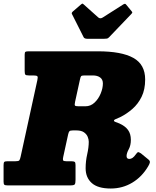

<svg xmlns="http://www.w3.org/2000/svg" viewBox="-55 -1037 872 1074"><path d="M774 -107Q739 -47.5 684.5 -15Q630 17.5 564.5 17.5Q492.5 17.5 458.2 -13.2Q424 -44 424 -95.5Q424 -136 432.8 -174.2Q441.5 -212.5 441.5 -244Q441.5 -257 435.5 -271.8Q429.5 -286.5 414.5 -297Q399.5 -307.5 372 -307.5H353Q337.5 -307.5 333.2 -302.8Q329 -298 326 -284.5L298.5 -158.5Q295.5 -145.5 298 -140.2Q300.5 -135 316 -135H343.5Q358 -135 362.8 -131.5Q367.5 -128 367.5 -113.5V-32Q367.5 -11.5 363.2 -5.8Q359 0 339 0H-13Q-26.5 0 -30.8 -3.8Q-35 -7.5 -35 -21V-113Q-35 -127 -31.2 -131Q-27.5 -135 -13 -135H31Q49 -135 53 -140Q57 -145 60.5 -161L154 -589Q158 -606 153.8 -610.5Q149.5 -615 131.5 -615H107Q90.5 -615 86.8 -619.5Q83 -624 83 -640V-731Q83 -744.5 87.5 -747.2Q92 -750 106 -750H492.5Q624.5 -750 690.8 -713.2Q757 -676.5 757 -592.5Q757 -536 737.2 -495.8Q717.5 -455.5 685.8 -427.8Q654 -400 617 -381.5Q600.5 -374 591.5 -370.5Q582.5 -367 582.5 -362Q582.5 -358 589.8 -355.2Q597 -352.5 612.5 -346.5Q645 -332 661 -310.2Q677 -288.5 677 -254.5Q677 -223.5 665 -201.8Q653 -180 653 -164Q653 -148 668.5 -148Q677 -148 685.8 -153.5Q694.5 -159 706 -175Q712.5 -184.5 716.8 -185.8Q721 -187 733.5 -179L773 -146.5Q784.5 -138 783.5 -129.5Q782.5 -121 774 -107ZM385 -442.5H423Q452 -442.5 474 -463.2Q496 -484 508.2 -513.8Q520.5 -543.5 520.5 -570.5Q520.5 -592.5 505 -603.8Q489.5 -615 464.5 -615H417Q402 -615 398.5 -610.5Q395 -606 392 -591L365 -467.5Q361 -450 364.8 -446.2Q368.5 -442.5 385 -442.5ZM413 -828.5 347 -959.5Q344 -966 354.5 -974.5L397.5 -1011.5Q404 -1017 406.2 -1016.8Q408.5 -1016.5 413.5 -1012L494.5 -939.5Q505.5 -930 519.5 -939L635 -1012.5Q642 -1016.5 645.2 -1015.5Q648.5 -1014.5 652 -1009.5L681 -974.5Q685.5 -969 685 -966.5Q684.5 -964 678.5 -957.5L555 -828.5Q549.5 -822.5 543.5 -821.2Q537.5 -820 526.5 -820H434Q417.5 -820 413 -828.5Z"/></svg>

Font: Besley* Narrow Fatface
Style: Italic
Weight: 900
Width: 4
Italic angle: -13°
Designer: Owen Earl
Foundry: indestructible type*
Version: Version 3.000; ttfautohint (v1.8.3)